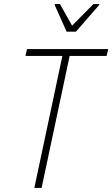

<svg xmlns="http://www.w3.org/2000/svg" viewBox="-20 -931 556 951"><path d="M150 0 289 -654H106L114 -688H516L508 -654H325L186 0ZM310 -774 251 -906 252 -911H277L337 -804L443 -911H472L471 -906L356 -774Z"/></svg>

Font: Saira SemiCondensed Thin
Style: Italic
Weight: 250
Width: 4
Italic angle: -12°
Designer: Hector Gatti with collaboration of the Omnibus-Type team
Foundry: Omnibus-Type
Version: Version 1.101